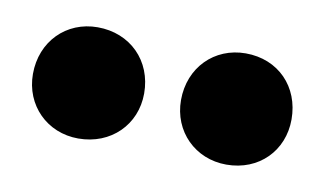

<svg xmlns="http://www.w3.org/2000/svg" viewBox="-34 -836 460 272"><g transform="rotate(10 196.0 -700.0)"><path d="M89 -620C136 -620 170 -654 170 -699C170 -746 136 -780 89 -780C44 -780 10 -746 10 -699C10 -654 44 -620 89 -620ZM302 -620C349 -620 382 -654 382 -699C382 -746 349 -780 302 -780C257 -780 223 -746 223 -699C223 -654 257 -620 302 -620Z"/></g></svg>

Font: SVN-Poppins ExtraBold
Style: Regular
Weight: 800
Designer: Ninad Kale (Devanagari), Jonny Pinhorn (Latin)
Foundry: Indian Type Foundry
Version: Version 3.002 2017; ttfautohint (v1.8.3)